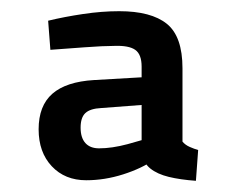

<svg xmlns="http://www.w3.org/2000/svg" viewBox="-20 -680 424 343"><path d="M330 -357Q302 -359 281.5 -364Q261 -369 248.5 -379Q236 -389 233 -408V-561Q233 -583 221.5 -591Q210 -599 184 -598Q165 -598 131 -595.5Q97 -593 70 -591L66 -643Q95 -650 128.5 -655Q162 -660 193 -660Q250 -660 278 -637.5Q306 -615 306 -558V-427Q311 -421 319 -417.5Q327 -414 334 -412ZM134 -358Q96 -358 72.5 -383Q49 -408 49 -449Q49 -491 73.5 -512.5Q98 -534 148 -537L252 -543L253 -494L161 -487Q141 -486 132.5 -478Q124 -470 124 -452Q124 -434 132.5 -424.5Q141 -415 157 -415Q180 -415 208 -422.5Q236 -430 256 -437V-395Q233 -379 200 -368.5Q167 -358 134 -358Z"/></svg>

Font: Cairo Play SemiBold
Style: Regular
Weight: 600
Designer: Mohamed Gaber, Accademia di Belle Arti di Urbino
Foundry: Kief Type Foundry, Accademia di Belle Arti di Urbino
Version: Version 3.130;gftools[0.9.24]